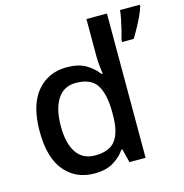

<svg xmlns="http://www.w3.org/2000/svg" viewBox="-112 -863 935 977"><g transform="rotate(-15 355.5 -375.0)"><path d="M267 10Q170 10 111 -60Q52 -130 52 -269Q52 -407 111.5 -478Q171 -549 269 -549Q330 -549 369 -526Q408 -503 432 -470H438Q436 -484 433 -511Q430 -538 430 -559V-760H538V0H453L435 -72H430Q407 -38 368 -14Q329 10 267 10ZM294 -78Q371 -78 402.5 -121.5Q434 -165 434 -252V-268Q434 -361 404 -410.5Q374 -460 292 -460Q229 -460 196 -408.5Q163 -357 163 -267Q163 -176 196 -127Q229 -78 294 -78ZM711 -751Q705 -731 693 -705Q681 -679 666 -651.5Q651 -624 636 -600H575V-612Q581 -632 587.5 -658Q594 -684 599.5 -711.5Q605 -739 607 -760H711Z"/></g></svg>

Font: Noto Sans Javanese Medium
Style: Regular
Weight: 500
Version: Version 2.004